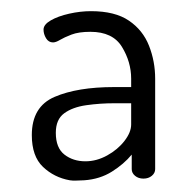

<svg xmlns="http://www.w3.org/2000/svg" viewBox="-20 -755 350 344"><path d="M131 -432Q125 -432 118 -431.5Q111 -431 105 -432Q77 -437 57 -456Q37 -475 37 -513Q37 -564 78 -581.5Q119 -599 184 -599H215V-614Q215 -644 198.5 -671Q182 -698 142 -698Q121 -698 108 -693Q95 -688 87.5 -683.5Q80 -679 75 -679Q67 -679 62.5 -686.5Q58 -694 58 -702Q58 -711 71 -718.5Q84 -726 104 -730.5Q124 -735 143 -735Q186 -735 211 -718Q236 -701 247 -673Q258 -645 258 -614V-452Q258 -445 252 -440Q246 -435 237 -435Q228 -435 222 -440Q216 -445 216 -452V-478Q202 -461 180.5 -447.5Q159 -434 131 -432ZM133 -466Q153 -466 172 -476.5Q191 -487 203 -502.5Q215 -518 215 -532V-570H185Q159 -570 134.5 -566.5Q110 -563 95 -552Q80 -541 80 -517Q80 -490 95.5 -478Q111 -466 133 -466Z"/></svg>

Font: Dosis Light
Style: Regular
Weight: 300
Designer: EdgarTolentino, PabloImpallari, IginoMarini
Foundry: EdgarTolentino, PabloImpallari, IginoMarini
Version: Version 3.001; ttfautohint (v1.8.2)